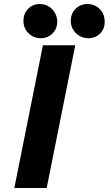

<svg xmlns="http://www.w3.org/2000/svg" viewBox="-20 -948 548 968"><path d="M52.2 0 196.3 -719.7H359.4L215.3 0ZM426.8 -755.4Q388.7 -755.4 362.8 -780.8Q336.9 -806.2 336.9 -843.3Q336.9 -879.4 361.1 -903.6Q385.3 -927.7 420.9 -927.7Q456.1 -927.7 481.4 -903.8Q506.8 -879.9 507.8 -840.8Q508.8 -802.2 484.6 -778.8Q460.4 -755.4 426.8 -755.4ZM186 -755.4Q148.9 -755.4 123.5 -780.8Q98.1 -806.2 98.1 -843.3Q98.1 -878.9 121.6 -903.3Q145 -927.7 180.2 -927.7Q217.8 -927.7 243.2 -901.4Q268.6 -875 268.6 -837.9Q268.6 -803.7 244.9 -779.5Q221.2 -755.4 186 -755.4Z"/></svg>

Font: Reddit Sans ExtraBold
Style: Italic
Weight: 800
Italic angle: -11.25°
Designer: Stephen Hutchings
Version: Version 1.013